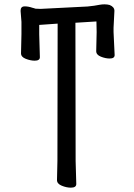

<svg xmlns="http://www.w3.org/2000/svg" viewBox="-20 -735 617 886"><path d="M307 131Q287 131 265 122Q243 113 243 96L245 7L246 -626L161 -620V-577L164 -471Q164 -455 140 -455Q121 -455 99 -463.5Q77 -472 77 -489L79 -578V-634L75 -685Q75 -705 92.5 -705.5Q110 -706 130 -699Q139 -697 143 -695L167 -694L384 -705Q416 -708 440 -713Q451 -715 462 -715Q475 -715 486 -712Q508 -703 508 -685L504 -607V-587L509 -481Q509 -465 486 -465Q467 -465 445.5 -473.5Q424 -482 424 -499L426 -587L425 -636L328 -630L329 8L332 114Q332 131 307 131Z"/></svg>

Font: ToneOZ-Pinyin-WenKai-Medium
Style: Medium
Weight: 700
Designer: Fontworks Inc.
Foundry: ToneOZ
Version: Version 0.240331